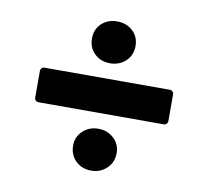

<svg xmlns="http://www.w3.org/2000/svg" viewBox="-65 -662 729 673"><g transform="rotate(10 300.0 -325.5)"><path d="M223 -517Q223 -550 245 -570.5Q267 -591 300 -591Q333 -591 355.5 -570.5Q378 -550 378 -517Q378 -484 355.5 -463Q333 -442 300 -442Q267 -442 245 -463Q223 -484 223 -517ZM76 -264Q71 -264 67 -268Q63 -272 63 -277V-374Q63 -379 67 -383Q71 -387 76 -387H524Q529 -387 533 -383Q537 -379 537 -374V-277Q537 -272 533 -268Q529 -264 524 -264ZM223 -136Q223 -167 245.5 -188Q268 -209 300 -209Q333 -209 355.5 -188Q378 -167 378 -136Q378 -103 355.5 -81.5Q333 -60 300 -60Q267 -60 245 -81.5Q223 -103 223 -136Z"/></g></svg>

Font: LINE Seed Sans KR Bold
Style: Regular
Weight: 700
Designer: LINE BX Design & Sandoll Inc & Dalton Maag Ltd
Foundry: Sandoll Inc.
Version: Version 1.000